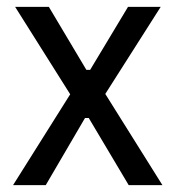

<svg xmlns="http://www.w3.org/2000/svg" viewBox="-20 -538 510 558"><path d="M18 0 184 -264 24 -518H122L231 -335H242L352 -518H447L286 -265L452 0H354L238 -195H227L113 0Z"/></svg>

Font: IBM Plex Sans Condensed Text
Style: Regular
Weight: 450
Width: 3
Designer: Mike Abbink, Paul van der Laan, Pieter van Rosmalen
Foundry: Bold Monday
Version: Version 1.1